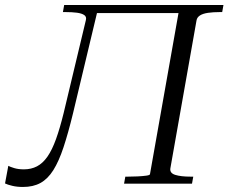

<svg xmlns="http://www.w3.org/2000/svg" viewBox="-59 -730 908 763"><path d="M308 -710H698L693 -678H302ZM194 -281 282 -649Q286 -663 276 -670Q266 -677 246.5 -679.5Q227 -682 202 -682H191L196 -710H334L231 -279Q212 -201 193.5 -145Q175 -89 153 -54Q131 -19 102 -3Q73 13 32 13Q9 13 -10 8.5Q-29 4 -39 -1L-26 -71Q-19 -67 -2.5 -62Q14 -57 36 -57Q65 -57 88 -69Q111 -81 129.5 -107.5Q148 -134 163.5 -177Q179 -220 194 -281ZM434 0 439 -28H449Q468 -28 488 -29Q508 -30 522.5 -32Q537 -34 537 -38L656 -710H829L824 -682H815Q788 -682 767.5 -679Q747 -676 735.5 -668.5Q724 -661 722 -649L618 -61Q615 -42 637.5 -35Q660 -28 699 -28H709L704 0Z"/></svg>

Font: Roboto Serif 120pt Expanded Light
Style: Italic
Weight: 300
Width: 7
Italic angle: -10°
Designer: Greg Gazdowicz
Foundry: Commercial Type
Version: Version 1.008